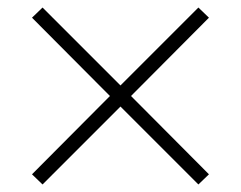

<svg xmlns="http://www.w3.org/2000/svg" viewBox="-20 -539 640 510"><path d="M93 -49 65 -76 272 -284 65 -492 93 -519 300 -312 507 -519 535 -492 328 -284 535 -76 507 -49 300 -256Z"/></svg>

Font: Mulish ExtraLight
Style: Regular
Weight: 200
Designer: Vernon Adams
Foundry: Vernon Adams
Version: Version 3.603